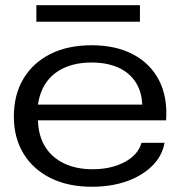

<svg xmlns="http://www.w3.org/2000/svg" viewBox="-20 -706 677 734"><path d="M331 8Q241 8 174 -25Q107 -58 70 -118.5Q33 -179 33 -260Q33 -344 69.5 -405Q106 -466 172.5 -499.5Q239 -533 330 -533Q423 -533 489 -498Q555 -463 588 -399Q621 -335 615 -246H125Q127 -186 153 -144.5Q179 -103 225.5 -81Q272 -59 334 -59Q405 -59 456.5 -86.5Q508 -114 521 -160H609Q600 -109 561 -71Q522 -33 463 -12.5Q404 8 331 8ZM124 -296 119 -306H531L524 -296Q524 -351 500 -389.5Q476 -428 432.5 -447.5Q389 -467 330 -467Q269 -467 224 -446Q179 -425 154 -386.5Q129 -348 124 -296ZM119 -623V-686H515V-623Z"/></svg>

Font: Mona Sans Expanded
Style: Regular
Weight: 400
Width: 7
Designer: Deni Anggara
Foundry: GitHub
Version: Version 2.000